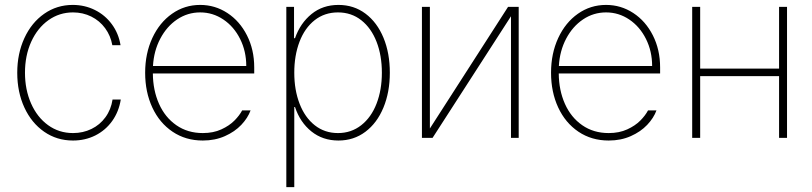

<svg xmlns="http://www.w3.org/2000/svg" viewBox="-20 -558 3287 777"><path d="M49.8 -263.7Q49.8 -340.8 78.6 -403.6Q107.4 -466.3 158.7 -502.2Q210 -538.1 274.4 -538.1Q322.8 -538.1 364 -517.6Q405.3 -497.1 432.6 -460Q460 -422.9 467.8 -375H434.6Q427.7 -413.6 405.5 -443.8Q383.3 -474.1 349.4 -491Q315.4 -507.8 275.4 -507.8Q220.2 -507.8 176 -476.3Q131.8 -444.8 106.4 -389.2Q81.1 -333.5 81.1 -263.7Q81.1 -195.3 105.7 -139.4Q130.4 -83.5 174.6 -51.5Q218.8 -19.5 275.4 -19.5Q315.9 -19.5 350.1 -36.1Q384.3 -52.7 406.7 -83.5Q429.2 -114.3 435.5 -155.3H468.8Q460.9 -106 434.1 -68.4Q407.2 -30.8 366 -10Q324.7 10.7 275.4 10.7Q210 10.7 158.7 -24.9Q107.4 -60.5 78.6 -123Q49.8 -185.5 49.8 -263.7Z M567.4 -263.7Q567.4 -341.3 596.4 -404.1Q625.5 -466.8 676.3 -502.4Q727.1 -538.1 790 -538.1Q850.1 -538.1 900.1 -505.4Q950.2 -472.7 979.5 -414.8Q1008.8 -356.9 1008.8 -285.2V-260.7H598.6Q599.1 -192.9 623.5 -137.9Q647.9 -83 693.6 -51.3Q739.3 -19.5 800.8 -19.5Q843.3 -19.5 875.7 -34.4Q908.2 -49.3 928.7 -70.1Q949.2 -90.8 960 -111.3H994.1Q982.9 -80.6 956.5 -52.7Q930.2 -24.9 890.1 -7.1Q850.1 10.7 800.8 10.7Q731.4 10.7 678.5 -24.9Q625.5 -60.5 596.4 -123Q567.4 -185.5 567.4 -263.7ZM976.6 -291Q976.6 -350.6 951.7 -400.4Q926.8 -450.2 884 -479Q841.3 -507.8 790 -507.8Q739.3 -507.8 697 -479.5Q654.8 -451.2 628.7 -401.6Q602.5 -352.1 599.1 -291Z M1138.7 -530.3H1169.9V-403.3H1173.8Q1195.3 -464.4 1240.7 -501.2Q1286.1 -538.1 1349.6 -538.1Q1412.1 -538.1 1459.2 -502.7Q1506.3 -467.3 1532 -405Q1557.6 -342.8 1557.6 -263.7Q1557.6 -185.1 1531.7 -122.6Q1505.9 -60.1 1458.7 -24.7Q1411.6 10.7 1349.6 10.7Q1286.1 10.7 1240.2 -26.1Q1194.3 -63 1173.8 -125H1170.9V199.2H1138.7ZM1347.7 -19.5Q1401.4 -19.5 1441.9 -51.3Q1482.4 -83 1503.9 -138.7Q1525.4 -194.3 1525.4 -263.7Q1525.4 -333.5 1503.9 -388.9Q1482.4 -444.3 1442.1 -476.1Q1401.9 -507.8 1347.7 -507.8Q1293.5 -507.8 1253.4 -476.3Q1213.4 -444.8 1192.1 -389.2Q1170.9 -333.5 1170.9 -263.7Q1170.9 -193.8 1192.4 -138.2Q1213.9 -82.5 1253.9 -51Q1293.9 -19.5 1347.7 -19.5Z M2036.1 -530.3H2079.1V0H2047.9V-492.2L1730.5 0H1687.5V-530.3H1719.7V-38.1Z M2210 -263.7Q2210 -341.3 2239 -404.1Q2268.1 -466.8 2318.8 -502.4Q2369.6 -538.1 2432.6 -538.1Q2492.7 -538.1 2542.7 -505.4Q2592.8 -472.7 2622.1 -414.8Q2651.4 -356.9 2651.4 -285.2V-260.7H2241.2Q2241.7 -192.9 2266.1 -137.9Q2290.5 -83 2336.2 -51.3Q2381.8 -19.5 2443.4 -19.5Q2485.8 -19.5 2518.3 -34.4Q2550.8 -49.3 2571.3 -70.1Q2591.8 -90.8 2602.5 -111.3H2636.7Q2625.5 -80.6 2599.1 -52.7Q2572.8 -24.9 2532.7 -7.1Q2492.7 10.7 2443.4 10.7Q2374 10.7 2321 -24.9Q2268.1 -60.5 2239 -123Q2210 -185.5 2210 -263.7ZM2619.1 -291Q2619.1 -350.6 2594.2 -400.4Q2569.3 -450.2 2526.6 -479Q2483.9 -507.8 2432.6 -507.8Q2381.8 -507.8 2339.6 -479.5Q2297.4 -451.2 2271.2 -401.6Q2245.1 -352.1 2241.7 -291Z M2813.5 -280.3H3132.8V-530.3H3165V0H3132.8V-250H2813.5V0H2781.2V-530.3H2813.5Z"/></svg>

Font: Pretendard GOV Thin
Style: Regular
Weight: 100
Designer: Base glyphs from Inter by Rasmus Andersson; Hangeul glyphs from Noto Sans CJK(Source Han Sans) by Jang Soo-young and Kan
Foundry: Kil Hyung-jin
Version: Version 1.309